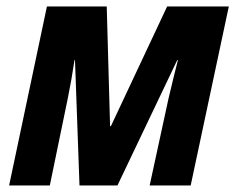

<svg xmlns="http://www.w3.org/2000/svg" viewBox="-20 -565 717 585"><path d="M7.8 0 123 -545.4H305.2L315.4 -180.7H317.9L489.3 -545.4H677.2L561 0H436L493.2 -263.7Q501 -296.4 508.3 -326.9Q515.6 -357.4 522 -381.8H520L337.9 0H222.2L208.5 -381.8H207Q202.1 -349.6 197.3 -321.8Q192.4 -293.9 186.5 -265.1L131.8 0Z"/></svg>

Font: Open Sans SemiCondensed
Style: Bold Italic
Weight: 700
Width: 4
Italic angle: -12°
Designer: Monotype Design Team
Foundry: Monotype Imaging Inc.
Version: Version 3.003